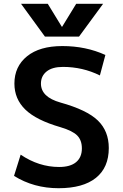

<svg xmlns="http://www.w3.org/2000/svg" viewBox="-20 -983 648 1013"><path d="M308 -842 382 -963H524L397 -790H217L91 -963H232L306 -842ZM507 -585Q416 -630 312 -630Q256 -630 226 -606Q196 -582 196 -542Q196 -471 299 -442Q439 -403 496.5 -347Q554 -291 554 -202Q554 -99 486 -44.5Q418 10 289 10Q158 10 54 -55L89 -167Q185 -102 292 -102Q351 -102 381.5 -127.5Q412 -153 412 -200Q412 -243 387.5 -268Q363 -293 299 -312Q171 -349 113.5 -405Q56 -461 56 -542Q56 -632 122.5 -686Q189 -740 309 -740Q433 -740 536 -693Z"/></svg>

Font: Mplus 1p Bold
Style: Bold
Weight: 700
Version: Version 1.061